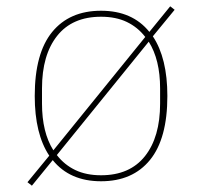

<svg xmlns="http://www.w3.org/2000/svg" viewBox="-20 -562 640 608"><path d="M67 15 136 -69Q90 -138 90 -258Q90 -393 145 -460.5Q200 -528 300 -528Q399 -528 453 -461L519 -542L533 -531L464 -447Q510 -378 510 -258Q510 -123 455 -55.5Q400 12 300 12Q201 12 147 -55L81 26ZM300 -509Q209 -509 161 -448.5Q113 -388 113 -282V-234Q113 -143 149 -86L440 -445Q416 -476 381.5 -492.5Q347 -509 300 -509ZM300 -7Q391 -7 439 -67.5Q487 -128 487 -234V-282Q487 -373 451 -430L160 -71Q184 -40 218.5 -23.5Q253 -7 300 -7Z"/></svg>

Font: IBM Plex Mono Thin
Style: Regular
Weight: 100
Monospace: yes
Designer: Mike Abbink, Paul van der Laan, Pieter van Rosmalen
Foundry: Bold Monday
Version: Version 2.3